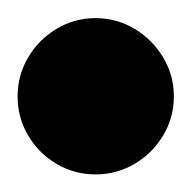

<svg xmlns="http://www.w3.org/2000/svg" viewBox="-57 -598 215 215"><path d="M-37.3 -490Q-37.3 -466.3 -25.5 -446.3Q-13.7 -426.3 6.3 -414.5Q26.3 -402.7 50 -402.7Q73.7 -402.7 93.7 -414.5Q113.7 -426.3 125.7 -446.3Q137.7 -466.3 137.7 -490Q137.7 -513.7 125.7 -533.7Q113.7 -553.7 93.7 -565.7Q73.7 -577.7 50 -577.7Q26.3 -577.7 6.3 -565.7Q-13.7 -553.7 -25.5 -533.7Q-37.3 -513.7 -37.3 -490Z"/></svg>

Font: Linefont Thin
Style: Regular
Weight: 100
Monospace: yes
Version: Version 3.002;gftools[0.9.33]